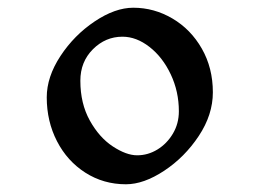

<svg xmlns="http://www.w3.org/2000/svg" viewBox="-20 -525 671 497"><path d="M325 -505Q379 -505 426.5 -477Q474 -449 502.5 -399Q531 -349 531 -286Q531 -228 494.5 -173Q458 -118 405 -83Q352 -48 306 -48Q248 -48 201 -78Q154 -108 127.5 -159.5Q101 -211 101 -273Q101 -326 136.5 -380Q172 -434 225 -469.5Q278 -505 325 -505ZM335 -123Q363 -123 387.5 -138Q412 -153 427.5 -179Q443 -205 443 -237Q443 -288 422 -332.5Q401 -377 367 -403.5Q333 -430 297 -430Q253 -430 220.5 -397.5Q188 -365 188 -316Q188 -257 212.5 -213Q237 -169 272 -146Q307 -123 335 -123Z"/></svg>

Font: Martel DemiBold
Style: Regular
Weight: 600
Designer: Dan Reynolds
Foundry: Dan Reynolds
Version: Version 1.001; ttfautohint (v1.1) -l 5 -r 5 -G 72 -x 0 -D la